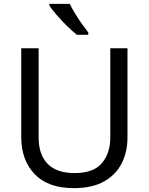

<svg xmlns="http://www.w3.org/2000/svg" viewBox="-20 -964 771 994"><path d="M640 -252Q640 -178 610 -118.5Q580 -59 518.5 -24.5Q457 10 362 10Q229 10 159.5 -62.5Q90 -135 90 -254V-714H180V-251Q180 -164 226.5 -116Q273 -68 367 -68Q464 -68 507.5 -119.5Q551 -171 551 -252V-714H640ZM341 -944Q352 -922 368.5 -894.5Q385 -867 403.5 -841Q422 -815 437 -796V-784H378Q355 -802 326 -830.5Q297 -859 272.5 -887.5Q248 -916 236 -934V-944Z"/></svg>

Font: Noto Sans Ogham
Style: Regular
Weight: 400
Designer: Monotype Design Team
Foundry: Monotype Imaging Inc.
Version: Version 2.001; ttfautohint (v1.8.4.7-5d5b)